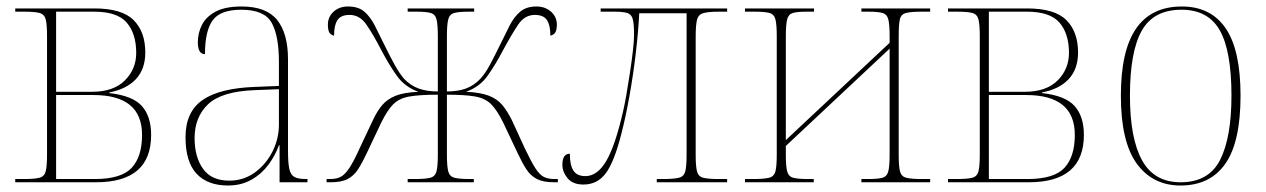

<svg xmlns="http://www.w3.org/2000/svg" viewBox="-20 -562 3904 592"><path d="M27 0V-10H54Q87 -10 102 -14Q117 -18 121 -34Q125 -50 125 -85V-451Q125 -486 121 -502Q117 -518 102 -522Q87 -526 55 -526H27V-536H271Q356 -536 392 -500Q428 -464 428 -400Q428 -349 399 -318Q370 -287 317 -277V-275Q389 -267 417.5 -235Q446 -203 446 -146Q446 0 276 0ZM264 -279Q330 -279 365 -314Q400 -349 400 -399Q400 -458 371 -492Q342 -526 270 -526H153V-279ZM272 -10Q354 -10 386 -44.5Q418 -79 418 -146Q418 -269 268 -269H153V-10Z M683 10Q620 10 586 -26.5Q552 -63 552 -139Q552 -217 604.5 -253.5Q657 -290 765 -294L840 -297V-371Q840 -452 817.5 -492Q795 -532 724 -532Q659 -532 635.5 -499Q612 -466 612 -395Q590 -395 590 -432Q590 -460 602.5 -485Q615 -510 644.5 -526Q674 -542 725 -542Q801 -542 834.5 -500.5Q868 -459 868 -379V-97Q868 -60 872 -41.5Q876 -23 887.5 -16.5Q899 -10 923 -10H928V0H842V-114H840Q829 -83 808 -54.5Q787 -26 755.5 -8Q724 10 683 10ZM687 -5Q731 -5 765.5 -30Q800 -55 820 -94.5Q840 -134 840 -178V-287L764 -284Q663 -280 621.5 -240.5Q580 -201 580 -136Q580 -78 606 -41.5Q632 -5 687 -5Z M987 0V-10H998Q1018 -10 1031 -17Q1044 -24 1057.5 -44.5Q1071 -65 1089 -105L1130 -192Q1143 -220 1159 -238.5Q1175 -257 1200.5 -267Q1226 -277 1270 -279Q1228 -294 1203.5 -328.5Q1179 -363 1156 -407Q1130 -457 1109.5 -486.5Q1089 -516 1058 -516Q1031 -516 1020.5 -500Q1010 -484 1010 -452Q998 -455 994.5 -463.5Q991 -472 991 -486Q991 -510 1008.5 -526Q1026 -542 1053 -542Q1085 -542 1103.5 -526Q1122 -510 1135.5 -483.5Q1149 -457 1164 -426Q1182 -389 1197 -362Q1212 -335 1226 -319Q1246 -298 1271 -289Q1296 -280 1330 -280V-451Q1330 -486 1326 -502Q1322 -518 1308 -522Q1294 -526 1264 -526H1237V-536H1442V-526H1427Q1395 -526 1380.5 -522Q1366 -518 1362 -502Q1358 -486 1358 -451V-280Q1392 -280 1416.5 -289Q1441 -298 1461 -319Q1476 -335 1490.5 -362Q1505 -389 1523 -426Q1538 -457 1551.5 -483.5Q1565 -510 1584 -526Q1603 -542 1634 -542Q1661 -542 1679 -526Q1697 -510 1697 -486Q1697 -472 1693 -463.5Q1689 -455 1677 -452Q1677 -484 1666.5 -500Q1656 -516 1629 -516Q1598 -516 1578 -486.5Q1558 -457 1531 -407Q1508 -363 1483.5 -328.5Q1459 -294 1417 -279Q1461 -277 1487 -267Q1513 -257 1528.5 -238.5Q1544 -220 1558 -192L1598 -105Q1617 -65 1630 -44.5Q1643 -24 1656 -17Q1669 -10 1689 -10H1700V0H1688Q1655 0 1635.5 -10Q1616 -20 1603 -40Q1590 -60 1576 -90L1532 -183Q1513 -222 1494.5 -240.5Q1476 -259 1445 -264.5Q1414 -270 1358 -270V-85Q1358 -50 1362 -34Q1366 -18 1381 -14Q1396 -10 1428 -10H1441V0H1237V-10H1258Q1292 -10 1307 -14Q1322 -18 1326 -34Q1330 -50 1330 -84V-270Q1274 -270 1242.5 -264.5Q1211 -259 1192.5 -240.5Q1174 -222 1155 -183L1111 -90Q1097 -60 1084 -40Q1071 -20 1052 -10Q1033 0 999 0Z M1779 7Q1746 7 1730 -12.5Q1714 -32 1714 -54Q1714 -88 1737 -88Q1737 -53 1748 -36Q1759 -19 1785 -19Q1822 -19 1849.5 -66Q1877 -113 1901 -218Q1906 -239 1911.5 -271Q1917 -303 1922.5 -339Q1928 -375 1931.5 -406Q1935 -437 1935 -455Q1935 -488 1931 -503Q1927 -518 1914 -522Q1901 -526 1874 -526H1832V-536H2222V-526H2198Q2164 -526 2148.5 -521.5Q2133 -517 2129 -500.5Q2125 -484 2125 -448V-85Q2125 -50 2129 -34Q2133 -18 2148 -14Q2163 -10 2196 -10H2222V0H2005V-10H2024Q2058 -10 2073.5 -14Q2089 -18 2093 -34Q2097 -50 2097 -85V-521H1951Q1948 -462 1940 -395Q1932 -328 1920.5 -264Q1909 -200 1896 -150Q1874 -63 1848 -28Q1822 7 1779 7Z M2277 0V-10H2302Q2336 -10 2351.5 -14Q2367 -18 2371 -34Q2375 -50 2375 -85V-451Q2375 -486 2371 -502Q2367 -518 2352.5 -522Q2338 -526 2306 -526H2277V-536H2490V-526H2468Q2438 -526 2424.5 -522Q2411 -518 2407 -502Q2403 -486 2403 -451V-130L2723 -430V-451Q2723 -486 2719 -502Q2715 -518 2701 -522Q2687 -526 2658 -526H2636V-536H2848V-526H2823Q2789 -526 2773.5 -522Q2758 -518 2754.5 -502Q2751 -486 2751 -451V-84Q2751 -49 2755 -33.5Q2759 -18 2774 -14Q2789 -10 2823 -10H2848V0H2636V-10H2657Q2687 -10 2701 -14Q2715 -18 2719 -34Q2723 -50 2723 -85V-412L2403 -112V-85Q2403 -50 2407 -34Q2411 -18 2425.5 -14Q2440 -10 2471 -10H2489V0Z M2903 0V-10H2930Q2963 -10 2978 -14Q2993 -18 2997 -34Q3001 -50 3001 -85V-451Q3001 -486 2997 -502Q2993 -518 2978 -522Q2963 -526 2931 -526H2903V-536H3147Q3232 -536 3268 -500Q3304 -464 3304 -400Q3304 -349 3275 -318Q3246 -287 3193 -277V-275Q3265 -267 3293.5 -235Q3322 -203 3322 -146Q3322 0 3152 0ZM3140 -279Q3206 -279 3241 -314Q3276 -349 3276 -399Q3276 -458 3247 -492Q3218 -526 3146 -526H3029V-279ZM3148 -10Q3230 -10 3262 -44.5Q3294 -79 3294 -146Q3294 -269 3144 -269H3029V-10Z M3620 10Q3534 10 3485 -57.5Q3436 -125 3436 -267Q3436 -406 3483 -474Q3530 -542 3624 -542Q3713 -542 3759 -475Q3805 -408 3805 -267Q3805 -124 3758 -57Q3711 10 3620 10ZM3620 0Q3707 0 3742 -69Q3777 -138 3777 -267Q3777 -405 3741 -468.5Q3705 -532 3623 -532Q3537 -532 3500.5 -467.5Q3464 -403 3464 -267Q3464 -135 3501.5 -67.5Q3539 0 3620 0Z"/></svg>

Font: Noto Serif Display SemiCondensed Thin
Style: Regular
Weight: 100
Width: 4
Designer: Monotype Design Team
Foundry: Monotype Imaging Inc.
Version: Version 2.009